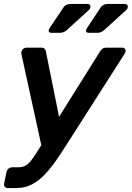

<svg xmlns="http://www.w3.org/2000/svg" viewBox="-41 -761 666 971"><path d="M-1 190Q-12 190 -17 183.5Q-22 177 -20 166L-8 109Q-6 98 2.5 91.5Q11 85 21 85H52Q72 85 87 77Q102 69 116.5 50.5Q131 32 151 0L465 -501Q471 -510 478 -515Q485 -520 497 -520H577Q586 -520 590.5 -514.5Q595 -509 594 -501Q593 -495 586 -484L296 -30Q269 13 241.5 52.5Q214 92 183.5 123.5Q153 155 118.5 172.5Q84 190 43 190ZM171 -13 68 -484Q65 -498 69 -504Q72 -511 78.5 -515.5Q85 -520 93 -520H168Q180 -520 185 -514Q190 -508 191 -501L268 -119ZM408 -595Q393 -595 394 -608Q395 -611 397 -615Q399 -619 401 -622L467 -722Q474 -732 483 -736.5Q492 -741 508 -741H589Q607 -741 605 -725Q605 -717 597 -710L486 -609Q470 -595 452 -595ZM219 -595Q204 -595 205 -608Q206 -611 208 -615Q210 -619 212 -622L279 -722Q285 -732 294.5 -736.5Q304 -741 320 -741H400Q418 -741 416 -725Q416 -717 408 -710L297 -609Q281 -595 263 -595Z"/></svg>

Font: Rubik Light Medium
Style: Italic
Weight: 500
Italic angle: -12°
Version: Version 2.104